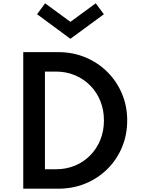

<svg xmlns="http://www.w3.org/2000/svg" viewBox="-20 -1140 850 1160"><path d="M120.5 0V-825H332.5Q420.5 -825 496 -793.5Q571.5 -762 628.2 -705.8Q685 -649.5 716.8 -574.2Q748.5 -499 748.5 -412Q748.5 -325 717 -250Q685.5 -175 628.8 -118.8Q572 -62.5 496.2 -31.2Q420.5 0 332.5 0ZM251.5 -117.5H318.5Q380.5 -117.5 433.2 -139.5Q486 -161.5 525.2 -201.5Q564.5 -241.5 586.2 -295.2Q608 -349 608 -412.5Q608 -475.5 586.2 -529.5Q564.5 -583.5 525.2 -623.2Q486 -663 433.2 -685.2Q380.5 -707.5 318.5 -707.5H251.5ZM405.5 -905.5 204 -1054 252.5 -1120 405.5 -1008 558.5 -1120 607.5 -1054Z"/></svg>

Font: Spartan Thin SemiBold
Style: Regular
Weight: 600
Version: Version 1.004